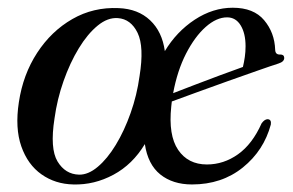

<svg xmlns="http://www.w3.org/2000/svg" viewBox="-20 -480 778 509"><path d="M294.5 -458.5Q346 -456.5 378 -426.2Q410 -396 417 -344.5Q448 -396 496.2 -427.8Q544.5 -459.5 597 -459.5Q652.5 -459.5 680.2 -426.5Q708 -393.5 709.5 -348Q710 -334.5 723 -335.5Q733 -335.5 733.5 -327Q734 -316.5 718 -311.5Q700.5 -306 664.2 -293.2Q628 -280.5 584.2 -265Q540.5 -249.5 500.5 -234.8Q460.5 -220 435.5 -211Q434.5 -204 434 -197.5Q426 -121.5 452.2 -82.8Q478.5 -44 528.5 -44Q573 -44 611 -71Q649 -98 673.5 -153Q681.5 -164 689.5 -164Q700 -163.5 698 -150Q679.5 -81 623.8 -36Q568 9 489 9Q438 9 405 -17.5Q372 -44 364 -98Q331.5 -44 280.8 -16.8Q230 10.5 174.5 9Q126.5 8 90 -17.8Q53.5 -43.5 36.5 -92Q19.5 -140.5 30 -209Q41 -282.5 78.5 -340Q116 -397.5 171.8 -429.5Q227.5 -461.5 294.5 -458.5ZM582 -434Q554 -434 525.2 -408.5Q496.5 -383 473.2 -337.8Q450 -292.5 439 -233Q462.5 -242 495.5 -254.8Q528.5 -267.5 562.8 -280.2Q597 -293 624 -302.5Q627 -315 629 -328.8Q631 -342.5 631 -357.5Q631 -391.5 618 -412.8Q605 -434 582 -434ZM189.5 -17Q214 -16.5 239.2 -37.8Q264.5 -59 287 -96Q309.5 -133 326.2 -180.2Q343 -227.5 350 -278.5Q362.5 -356 344.8 -392.8Q327 -429.5 292.5 -432Q265.5 -434 238.8 -412Q212 -390 188.8 -351.8Q165.5 -313.5 148.5 -265.2Q131.5 -217 124.5 -166Q112 -86 132.5 -52Q153 -18 189.5 -17Z"/></svg>

Font: Fraunces 72pt S000
Style: Italic
Weight: 400
Italic angle: -16°
Version: Version 1.000; ttfautohint (v1.8.3)